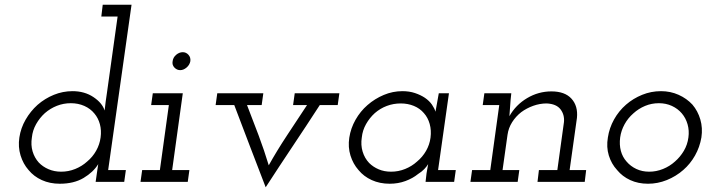

<svg xmlns="http://www.w3.org/2000/svg" viewBox="-20 -770 2998 813"><path d="M390 -35 385 0H506L513 -50H438L537 -750H415L409 -700H478L433 -378Q430 -360 427.5 -340Q425 -320 423 -302Q413 -334 375.5 -359Q338 -384 287 -384Q246 -384 208 -368.5Q170 -353 139 -326Q109 -299 88.5 -263.5Q68 -228 62 -188Q56 -148 67 -112Q78 -76 101 -50Q123 -23 157 -7.5Q191 8 233 8Q293 8 334 -16.5Q375 -41 396 -75Q395 -65 393 -55.5Q391 -46 390 -35ZM115 -188Q118 -218 133 -244.5Q148 -271 170 -291Q193 -311 221 -322Q249 -333 280 -333Q311 -333 337 -321.5Q363 -310 380 -289Q396 -270 403 -244Q410 -218 406 -188Q402 -158 387 -131.5Q372 -105 349 -86Q327 -66 298.5 -54.5Q270 -43 239 -43Q210 -43 185.5 -53.5Q161 -64 144 -82Q126 -102 118 -129Q110 -156 115 -188Z M582 -50 575 0H775L782 -50H709L754 -375H627L620 -325H695L657 -50ZM711 -511Q708 -495 718.5 -484Q729 -473 743 -473Q757 -473 770 -484Q783 -495 786 -511Q788 -527 778 -538Q768 -549 754 -549Q739 -549 726 -538Q713 -527 711 -511Z M900 -375 893 -325H972Q1005 -238 1038 -151.5Q1071 -65 1105 23Q1162 -65 1219.5 -151Q1277 -237 1334 -325H1410L1417 -375H1228L1221 -325H1280Q1237 -260 1194.5 -195.5Q1152 -131 1118 -70Q1099 -133 1075 -197Q1051 -261 1026 -325H1088L1095 -375Z M1459 -187Q1453 -147 1464 -111.5Q1475 -76 1498 -50Q1520 -23 1554 -7.5Q1588 8 1630 8Q1666 8 1697 -3.5Q1728 -15 1750 -33Q1766 -43 1776.5 -54Q1787 -65 1793 -75Q1791 -65 1789.5 -55.5Q1788 -46 1786 -35L1782 0H1903L1910 -50H1835L1881 -375H1838Q1835 -355 1831 -336Q1827 -317 1824 -297Q1820 -311 1809 -327Q1798 -343 1779 -356Q1761 -368 1737 -376Q1713 -384 1684 -384Q1643 -384 1605 -368Q1567 -352 1536 -325Q1506 -299 1485.5 -263Q1465 -227 1459 -187ZM1512 -188Q1515 -218 1530 -244.5Q1545 -271 1567 -291Q1590 -311 1618 -321.5Q1646 -332 1677 -332Q1707 -332 1732.5 -321.5Q1758 -311 1775 -291Q1792 -272 1799.5 -245Q1807 -218 1803 -187Q1799 -157 1784 -131Q1769 -105 1746 -86Q1724 -66 1695.5 -54.5Q1667 -43 1636 -43Q1607 -43 1583.5 -53Q1560 -63 1543 -80Q1524 -100 1515.5 -128Q1507 -156 1512 -188Z M2262 -50 2256 0H2456L2462 -50H2392L2423 -271Q2428 -321 2400 -352Q2372 -383 2315 -383Q2260 -383 2212 -354.5Q2164 -326 2137 -278Q2139 -297 2139.5 -312Q2140 -327 2142 -346L2145 -375H2031L2024 -325H2094L2056 -50H1979L1972 0H2172L2179 -50H2108L2129 -199Q2133 -228 2148.5 -252.5Q2164 -277 2187 -295Q2210 -312 2238 -322Q2266 -332 2295 -332Q2336 -330 2353.5 -307Q2371 -284 2368 -253L2340 -50Z M2554 -188Q2547 -147 2558 -111.5Q2569 -76 2593 -50Q2615 -23 2648.5 -7.5Q2682 8 2724 8Q2765 8 2803.5 -7.5Q2842 -23 2873 -50Q2903 -76 2923 -111.5Q2943 -147 2950 -188Q2956 -228 2945.5 -264Q2935 -300 2912 -327Q2888 -353 2853.5 -368.5Q2819 -384 2779 -384Q2737 -384 2699 -368.5Q2661 -353 2631 -327Q2600 -300 2580 -264Q2560 -228 2554 -188ZM2606 -188Q2610 -217 2624.5 -243.5Q2639 -270 2662 -290Q2684 -310 2711.5 -321.5Q2739 -333 2770 -333Q2800 -333 2825 -321.5Q2850 -310 2867 -290Q2884 -270 2891.5 -243.5Q2899 -217 2895 -188Q2891 -157 2875.5 -131Q2860 -105 2838 -86Q2816 -66 2787.5 -54.5Q2759 -43 2729 -43Q2699 -43 2674.5 -54.5Q2650 -66 2633 -86Q2616 -105 2609 -131Q2602 -157 2606 -188Z"/></svg>

Font: Josefin Slab Thin Medium
Style: Italic
Weight: 500
Italic angle: -12°
Version: Version 2.000